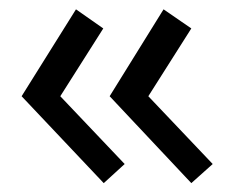

<svg xmlns="http://www.w3.org/2000/svg" viewBox="-20 -434 530 422"><path d="M254 -73.5 112.5 -222.5 207 -371.5 147 -413.5 27.5 -222.5 208 -31.5ZM221 -222.5 400.5 -31.5 447.5 -73.5 306 -222.5 400.5 -371.5 339.5 -413.5Z"/></svg>

Font: Font.Observer
Style: Regular
Weight: 500
Italic angle: 9°
Version: Version 1.001;FEAKit 1.0